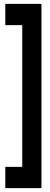

<svg xmlns="http://www.w3.org/2000/svg" viewBox="-20 -760 259 990"><path d="M7.4 100.4H94.7V-630.4H7.4V-740H193.8V210H7.4Z"/></svg>

Font: Georama ExtraCondensed Thin
Style: Regular
Weight: 100
Width: 2
Designer: Jean-Baptiste Levee
Foundry: Production Type
Version: Version 1.001